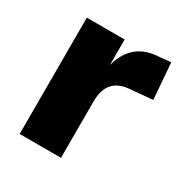

<svg xmlns="http://www.w3.org/2000/svg" viewBox="-126 -612 683 712"><g transform="rotate(30 215.0 -255.5)"><path d="M53 0V-498H215V-375H212Q223 -433 258 -467.5Q293 -502 352 -506L407 -511L419 -357L319 -348Q276 -344 253 -318Q230 -292 230 -240V0Z"/></g></svg>

Font: Nunito Sans 10pt SemiCondensed Black
Style: Regular
Weight: 900
Width: 4
Designer: Vernon Adams
Foundry: Vernon Adams
Version: Version 3.101;gftools[0.9.27]